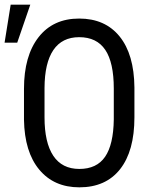

<svg xmlns="http://www.w3.org/2000/svg" viewBox="-33 -801 664 831"><path d="M459.5 -417.5Q459.5 -530.3 422.6 -585.2Q385.7 -640.1 309.6 -640.1Q235.8 -640.1 198 -584.5Q160.2 -528.8 159.7 -420.4V-293Q159.7 -184.1 197.5 -127Q235.4 -69.8 310.5 -69.8Q385.7 -69.8 421.9 -122.6Q458 -175.3 459.5 -284.2ZM548.8 -293Q548.8 -147.5 486.8 -68.8Q424.8 9.8 310.5 9.8Q200.7 9.8 137 -66.7Q73.2 -143.1 70.8 -282.7V-416.5Q70.8 -559.1 133.8 -639.9Q196.8 -720.7 309.6 -720.7Q421.9 -720.7 484.6 -643.3Q547.4 -565.9 548.8 -422.4ZM13.2 -780.8H98.1L41.5 -616.2H-13.2Z"/></svg>

Font: MAUL Condensed
Style: Condensed Regular
Weight: 400
Designer: MAUL
Version: Version 1.0; 2020; ttfautohint (v1.8.3)